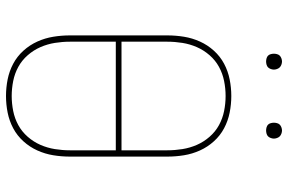

<svg xmlns="http://www.w3.org/2000/svg" viewBox="-180 -772 960 640"><g transform="rotate(90 300.0 -452.0)"><path d="M300 8Q272 8 244.5 2.5Q217 -3 192.5 -16Q168 -29 149 -50Q130 -71 118.5 -96.5Q107 -122 102.5 -149.5Q98 -177 98 -205V-530Q98 -558 102.5 -585.5Q107 -613 118.5 -638.5Q130 -664 149 -685Q168 -706 192.5 -719Q217 -732 244.5 -737.5Q272 -743 300 -743Q328 -743 355.5 -737.5Q383 -732 407.5 -719Q432 -706 451 -685Q470 -664 481.5 -638.5Q493 -613 497.5 -585.5Q502 -558 502 -530V-205Q502 -177 497.5 -149.5Q493 -122 481.5 -96.5Q470 -71 451 -50Q432 -29 407.5 -16Q383 -3 355.5 2.5Q328 8 300 8ZM481 -377V-530Q481 -555 477 -580Q473 -605 463 -628Q453 -651 436 -670.5Q419 -690 397 -702Q375 -714 350 -719Q325 -724 300 -724Q275 -724 250 -719Q225 -714 203 -702Q181 -690 164 -670.5Q147 -651 137 -628Q127 -605 123 -580Q119 -555 119 -530V-377ZM300 -11Q325 -11 350 -16Q375 -21 397 -33Q419 -45 436 -64.5Q453 -84 463 -107Q473 -130 477 -155Q481 -180 481 -205V-358H119V-205Q119 -180 123 -155Q127 -130 137 -107Q147 -84 164 -64.5Q181 -45 203 -33Q225 -21 250 -16Q275 -11 300 -11ZM415 -859Q410 -859 404.5 -860.5Q399 -862 395.5 -865.5Q392 -869 390.5 -874.5Q389 -880 389 -885Q389 -890 390.5 -895.5Q392 -901 395.5 -904.5Q399 -908 404.5 -910Q410 -912 415 -912Q420 -912 425.5 -910Q431 -908 434.5 -904.5Q438 -901 440 -895.5Q442 -890 442 -885Q442 -880 440 -874.5Q438 -869 434.5 -865.5Q431 -862 425.5 -860.5Q420 -859 415 -859ZM185 -859Q180 -859 174.5 -860.5Q169 -862 165.5 -865.5Q162 -869 160.5 -874.5Q159 -880 159 -885Q159 -890 160.5 -895.5Q162 -901 165.5 -904.5Q169 -908 174.5 -910Q180 -912 185 -912Q190 -912 195.5 -910Q201 -908 204.5 -904.5Q208 -901 210 -895.5Q212 -890 212 -885Q212 -880 210 -874.5Q208 -869 204.5 -865.5Q201 -862 195.5 -860.5Q190 -859 185 -859Z"/></g></svg>

Font: Iosevka Etoile Thin
Style: Regular
Weight: 100
Designer: Belleve Invis
Foundry: Belleve Invis
Version: Version 22.1.2; ttfautohint (v1.8.4)